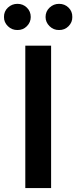

<svg xmlns="http://www.w3.org/2000/svg" viewBox="-58 -961 389 981"><path d="M203.1 -727.5V0H71.3V-727.5ZM31.2 -807.6Q2.9 -807.1 -17.6 -827.1Q-38.1 -847.2 -37.6 -874Q-38.1 -902.8 -17.6 -922.1Q2.9 -941.4 31.2 -941.4Q59.6 -941.4 79.3 -922.1Q99.1 -902.8 99.1 -874Q99.1 -847.2 79.3 -827.1Q59.6 -807.1 31.2 -807.6ZM243.7 -807.6Q215.8 -807.1 195.3 -827.1Q174.8 -847.2 174.8 -874Q174.8 -902.8 195.3 -922.1Q215.8 -941.4 243.7 -941.4Q272.5 -941.4 292.2 -922.1Q312 -902.8 311.5 -874Q312 -847.2 292.2 -827.1Q272.5 -807.1 243.7 -807.6Z"/></svg>

Font: Inter Semi Bold
Style: Regular
Weight: 600
Designer: Rasmus Andersson
Foundry: rsms
Version: Version 4.000;git-e0f93cc